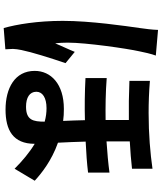

<svg xmlns="http://www.w3.org/2000/svg" viewBox="62 -887 876 1040"><g transform="rotate(90 500.0 -367.0)"><path d="M281 -773 142 -785C141 -753 136 -714 132 -687C121 -610 93 -420 93 -269C93 -133 112 -19 132 51L247 42C246 28 246 11 245 1C245 -10 248 -31 251 -45C262 -100 294 -202 322 -284L261 -334C258 -326 254 -317 250 -308L226 -254C222 -245 219 -237 215 -228C212 -248 211 -276 211 -296C211 -396 243 -617 258 -684C261 -702 273 -753 281 -773ZM418 -741V-630C492 -627 563 -626 630 -627V-501C557 -500 481 -501 403 -507V-392C480 -388 557 -387 631 -389C632 -350 633 -309 635 -271C614 -274 593 -275 570 -275C434 -275 364 -204 364 -117C364 -9 458 41 574 41C684 41 759 1 759 -117C807 -88 852 -50 894 -8L959 -117C921 -152 852 -208 753 -243C751 -289 748 -339 747 -393C809 -396 866 -400 915 -406V-522C863 -515 806 -510 746 -506V-632C800 -635 850 -639 894 -644V-755C811 -743 707 -734 592 -734C536 -734 478 -736 418 -741ZM477 -126C477 -159 509 -181 566 -181C590 -181 614 -178 639 -171C639 -109 631 -70 558 -70C509 -70 477 -89 477 -126Z"/></g></svg>

Font: DAIFUKU Sans JP
Style: Bold
Weight: 700
Designer: Original font ‘Source Han Sans JP’ : Ryoko NISHIZUKA  (kana, bopomofo & ideographs); Paul D. Hunt (Latin, Greek & Cyrill
Foundry: Daifuku
Version: Version 1.001